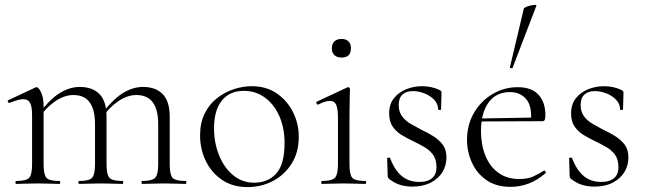

<svg xmlns="http://www.w3.org/2000/svg" viewBox="-20 -751 2633 784"><path d="M560 0Q558 0 558 -6Q558 -12 560 -12Q601 -12 613.5 -25Q626 -38 626 -81V-244Q626 -363 537 -363Q500 -363 462.5 -337.5Q425 -312 396 -269L392 -281Q438 -343 479.5 -369.5Q521 -396 564 -396Q616 -396 644.5 -366.5Q673 -337 673 -275V-81Q673 -38 684.5 -25Q696 -12 738 -12Q741 -12 741 -6Q741 0 738 0Q721 0 698 -1Q675 -2 649 -2Q624 -2 601 -1Q578 0 560 0ZM303 0Q300 0 300 -6Q300 -12 303 -12Q344 -12 356 -25Q368 -38 368 -81V-244Q368 -363 280 -363Q243 -363 205.5 -337.5Q168 -312 139 -269L135 -281Q180 -343 221.5 -369.5Q263 -396 306 -396Q358 -396 386.5 -366.5Q415 -337 415 -275V-81Q415 -38 427 -25Q439 -12 481 -12Q483 -12 483 -6Q483 0 481 0Q463 0 440.5 -1Q418 -2 392 -2Q367 -2 343.5 -1Q320 0 303 0ZM46 0Q43 0 43 -6Q43 -12 46 -12Q87 -12 99 -25Q111 -38 111 -81V-281Q111 -315 103 -330.5Q95 -346 75 -346Q65 -346 51 -342Q37 -338 19 -331Q15 -330 12.5 -335Q10 -340 14 -342L125 -394Q127 -395 130 -395Q137 -395 147.5 -374.5Q158 -354 158 -315V-81Q158 -38 169.5 -25Q181 -12 223 -12Q226 -12 226 -6Q226 0 223 0Q206 0 183 -1Q160 -2 135 -2Q110 -2 86.5 -1Q63 0 46 0Z M990 13Q931 13 887.5 -16Q844 -45 820.5 -93.5Q797 -142 797 -198Q797 -250 816 -288Q835 -326 866.5 -350.5Q898 -375 935 -387Q972 -399 1008 -399Q1068 -399 1111 -369Q1154 -339 1177 -292Q1200 -245 1200 -193Q1200 -129 1171 -83Q1142 -37 1094.5 -12Q1047 13 990 13ZM1018 -5Q1074 -5 1108 -42.5Q1142 -80 1142 -167Q1142 -228 1121 -276Q1100 -324 1062.5 -352Q1025 -380 975 -380Q918 -380 886 -340.5Q854 -301 854 -227Q854 -168 874.5 -117Q895 -66 932 -35.5Q969 -5 1018 -5Z M1294 0Q1292 0 1292 -6Q1292 -12 1294 -12Q1335 -12 1347.5 -25Q1360 -38 1360 -81V-270Q1360 -306 1353 -322.5Q1346 -339 1327 -339Q1318 -339 1306.5 -335.5Q1295 -332 1279 -324Q1275 -323 1272.5 -328.5Q1270 -334 1274 -336L1398 -394Q1401 -395 1402 -395Q1404 -395 1406.5 -393Q1409 -391 1409 -388Q1409 -381 1408 -349.5Q1407 -318 1407 -271V-81Q1407 -38 1418.5 -25Q1430 -12 1472 -12Q1475 -12 1475 -6Q1475 0 1472 0Q1455 0 1432 -1Q1409 -2 1383 -2Q1358 -2 1335 -1Q1312 0 1294 0ZM1375 -516Q1356 -516 1345.5 -526Q1335 -536 1335 -554Q1335 -572 1345.5 -582Q1356 -592 1375 -592Q1393 -592 1403 -582Q1413 -572 1413 -554Q1413 -516 1375 -516Z M1608 -322Q1608 -295 1621.5 -276.5Q1635 -258 1656.5 -245.5Q1678 -233 1701 -221Q1727 -209 1750 -194.5Q1773 -180 1788 -160Q1803 -140 1803 -108Q1803 -76 1787 -49Q1771 -22 1739.5 -5.5Q1708 11 1663 11Q1639 11 1616 4.5Q1593 -2 1569 -20Q1567 -22 1565 -25Q1563 -28 1563 -32L1561 -104Q1561 -107 1566.5 -107.5Q1572 -108 1573 -105Q1586 -71 1603.5 -49.5Q1621 -28 1643 -18Q1665 -8 1692 -8Q1727 -8 1745.5 -24.5Q1764 -41 1762 -74Q1761 -103 1747 -121Q1733 -139 1712 -151Q1691 -163 1668 -174Q1643 -186 1620.5 -199.5Q1598 -213 1583.5 -234Q1569 -255 1569 -288Q1569 -326 1589 -350.5Q1609 -375 1639.5 -387Q1670 -399 1703 -399Q1721 -399 1739 -395.5Q1757 -392 1774 -384Q1783 -380 1783 -373Q1783 -358 1782 -341Q1781 -324 1781 -304Q1781 -302 1775 -302Q1769 -302 1769 -304Q1769 -327 1752.5 -344Q1736 -361 1712.5 -370Q1689 -379 1666 -379Q1639 -379 1623.5 -365Q1608 -351 1608 -322Z M2065 12Q2006 12 1966.5 -15.5Q1927 -43 1907 -87Q1887 -131 1887 -180Q1887 -241 1915 -289.5Q1943 -338 1990.5 -366.5Q2038 -395 2094 -395Q2151 -395 2179 -364Q2207 -333 2207 -281Q2207 -268 2204.5 -262Q2202 -256 2195 -256H2148Q2153 -318 2128.5 -346.5Q2104 -375 2062 -375Q2006 -375 1975 -332.5Q1944 -290 1944 -216Q1944 -160 1962 -115.5Q1980 -71 2015 -45.5Q2050 -20 2100 -20Q2135 -20 2157.5 -30.5Q2180 -41 2201 -54Q2203 -56 2206.5 -51.5Q2210 -47 2208 -44Q2173 -14 2137.5 -1Q2102 12 2065 12ZM1931 -255 1930 -267 2158 -271V-256ZM2073 -474Q2072 -471 2066.5 -472.5Q2061 -474 2062 -476L2119 -716Q2120 -719 2128 -722.5Q2136 -726 2146.5 -728.5Q2157 -731 2164.5 -731Q2172 -731 2170 -727Z M2351 -322Q2351 -295 2364.5 -276.5Q2378 -258 2399.5 -245.5Q2421 -233 2444 -221Q2470 -209 2493 -194.5Q2516 -180 2531 -160Q2546 -140 2546 -108Q2546 -76 2530 -49Q2514 -22 2482.5 -5.5Q2451 11 2406 11Q2382 11 2359 4.5Q2336 -2 2312 -20Q2310 -22 2308 -25Q2306 -28 2306 -32L2304 -104Q2304 -107 2309.5 -107.5Q2315 -108 2316 -105Q2329 -71 2346.5 -49.5Q2364 -28 2386 -18Q2408 -8 2435 -8Q2470 -8 2488.5 -24.5Q2507 -41 2505 -74Q2504 -103 2490 -121Q2476 -139 2455 -151Q2434 -163 2411 -174Q2386 -186 2363.5 -199.5Q2341 -213 2326.5 -234Q2312 -255 2312 -288Q2312 -326 2332 -350.5Q2352 -375 2382.5 -387Q2413 -399 2446 -399Q2464 -399 2482 -395.5Q2500 -392 2517 -384Q2526 -380 2526 -373Q2526 -358 2525 -341Q2524 -324 2524 -304Q2524 -302 2518 -302Q2512 -302 2512 -304Q2512 -327 2495.5 -344Q2479 -361 2455.5 -370Q2432 -379 2409 -379Q2382 -379 2366.5 -365Q2351 -351 2351 -322Z"/></svg>

Font: Cormorant Infant Light Light
Style: Regular
Weight: 300
Version: Version 4.001